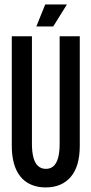

<svg xmlns="http://www.w3.org/2000/svg" viewBox="-20 -821 406 852"><path d="M183 10.7Q153.7 10.7 130 2.8Q106.3 -5 88.2 -19.8Q70 -34.7 57.5 -57Q45 -79.3 38.7 -108.7Q32.3 -138 32.3 -174.3V-660H121.7V-183Q121.7 -146.3 128.5 -121.3Q135.3 -96.3 149.3 -84Q163.3 -71.7 183.7 -71.7Q204 -71.7 217.7 -84Q231.3 -96.3 238 -121.3Q244.7 -146.3 244.7 -183V-660H334V-174.3Q334 -82.3 293.8 -35.8Q253.7 10.7 183 10.7ZM216.3 -703.7H141.3L180.7 -801.3H277Z"/></svg>

Font: Bricolage Grotesque 96pt ExtraBold Condensed
Style: Regular
Weight: 800
Width: 3
Version: Version 1.001;gftools[0.9.33.dev8+g029e19f]